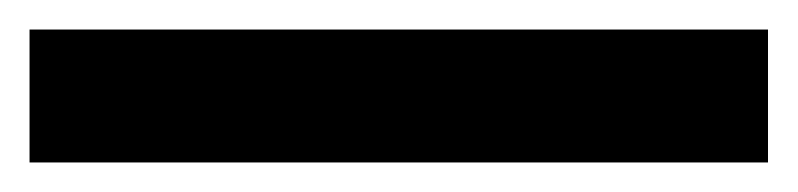

<svg xmlns="http://www.w3.org/2000/svg" viewBox="-20 -20 540 130"><path d="M0 0H500V90H0Z"/></svg>

Font: Idrija
Style: Bold
Weight: 700
Designer: Julieta Ulanovsky
Foundry: Julieta Ulanovsky
Version: Version 7.200